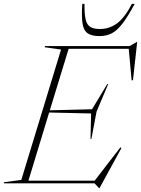

<svg xmlns="http://www.w3.org/2000/svg" viewBox="-63 -955 734 1000"><path d="M452.5 24.5 429.5 0H-43L-41.5 -6L48 -18L255 -697L169.5 -709L171.5 -715H612L649.5 -736.5H651.5L629.5 -537H622.5L607.5 -701H294.5L196.5 -380.5L416.5 -386L495.5 -517H500.5L440 -374L413 -231.5H408.5L411.5 -364L193 -369L85 -14H430L564 -187.5L569.5 -184L455.5 24.5ZM457 -804Q507.5 -804 547.2 -833.8Q587 -863.5 624 -935H638.5Q602 -867 573.8 -830.8Q545.5 -794.5 517.8 -780.8Q490 -767 455 -767Q416 -767 394.8 -780.8Q373.5 -794.5 367.2 -830.8Q361 -867 365.5 -935H377Q376.5 -883.5 382.8 -855Q389 -826.5 406.8 -815.2Q424.5 -804 457 -804Z"/></svg>

Font: Newsreader Display ExtraLight
Style: Italic
Weight: 275
Italic angle: -17°
Designer: Hugues Gentile
Foundry: Production Type
Version: Version 1.001